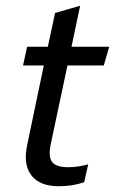

<svg xmlns="http://www.w3.org/2000/svg" viewBox="-20 -636 399 666"><path d="M184 10Q118 10 89 -27.5Q60 -65 74 -132L132 -409H60L74 -474H146L171 -591L258 -616L228 -474H359L340 -409H214L156 -136Q147 -93 160.5 -74.5Q174 -56 218 -56Q232 -56 250 -58.5Q268 -61 286 -66L272 -4Q232 10 184 10Z"/></svg>

Font: Kanit Light
Style: Italic
Weight: 300
Italic angle: -12°
Designer: Katatrad Team
Foundry: CadsonDemak
Version: Version 2.000; ttfautohint (v1.8.3)